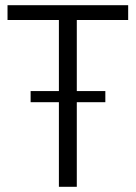

<svg xmlns="http://www.w3.org/2000/svg" viewBox="-20 -720 523 740"><path d="M474 -700V-643H242L276 -677V0H207V-677L239 -643H9V-700ZM386 -369V-326H98V-369Z"/></svg>

Font: Pathway Extreme 28pt Light
Style: Regular
Weight: 300
Designer: Eduardo Rodriguez Tunni
Foundry: Eduardo Rodriguez Tunni
Version: Version 1.001;gftools[0.9.26]